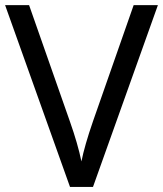

<svg xmlns="http://www.w3.org/2000/svg" viewBox="-20 -734 640 754"><path d="M0 -713.9H94.2L254.9 -255.9Q285.6 -168.9 299.8 -100.1Q312 -161.6 345.2 -257.8L504.9 -713.9H600.1L345.2 0H254.9Z"/></svg>

Font: NotoSans
Style: Regular
Weight: 400
Designer: Monotype Design team
Foundry: Monotype Imaging Inc.
Version: Version 1.04